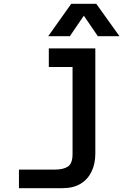

<svg xmlns="http://www.w3.org/2000/svg" viewBox="-20 -805 690 1003"><path d="M478 -552V-3Q478 51 458 92Q438 133 400 155.5Q362 178 307 178H79V81H266Q311 81 335 65Q359 49 359 -1V-552ZM235 -455V-552H418V-455ZM232 -616 352 -785H483L604 -616H491L418 -723L345 -616Z"/></svg>

Font: Azeret Mono Medium
Style: Regular
Weight: 500
Designer: Martin Vácha
Foundry: Displaay
Version: Version 1.002